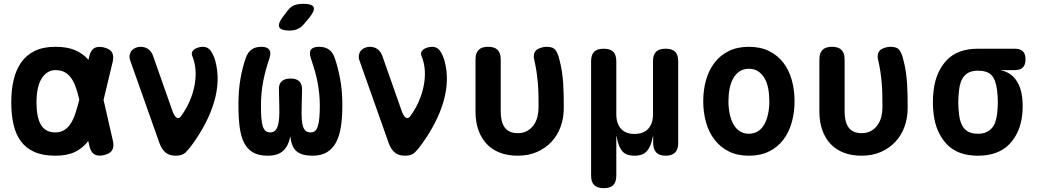

<svg xmlns="http://www.w3.org/2000/svg" viewBox="-20 -805 5440 1005"><path d="M571 -68Q578 -36 566.5 -18Q555 0 523.5 7Q492 14 473.5 2.5Q455 -9 448 -41L442 -67Q442 -66 441 -66Q414 -30 373 -10Q332 10 270 10Q204 10 159.5 -10Q115 -30 88.5 -66.5Q62 -103 50.5 -154.5Q39 -206 39 -270Q39 -334 51.5 -387Q64 -440 91 -478.5Q118 -517 162 -538.5Q206 -560 270 -560Q332 -560 373 -542.5Q414 -525 442 -493Q442 -492 443 -491L447 -509Q454 -541 472.5 -552.5Q491 -564 522.5 -557Q554 -550 565.5 -532Q577 -514 570 -482L522 -282ZM395 -283Q387 -320 377 -347Q366 -378 351.5 -398Q337 -418 317 -428Q297 -438 270 -438Q247 -438 228.5 -426Q210 -414 197 -392.5Q184 -371 177.5 -339.5Q171 -308 171 -270Q171 -232 176.5 -202.5Q182 -173 193.5 -153Q205 -133 224 -122.5Q243 -112 270 -112Q297 -112 317 -124.5Q337 -137 351.5 -160.5Q366 -184 376 -216Q386 -247 395 -283Z M815 -55 661 -490Q656 -506 659 -519Q662 -532 670 -541Q678 -550 690.5 -555Q703 -560 715 -560Q740 -560 756.5 -547.5Q773 -535 781 -513L882 -226Q892 -197 904 -189.5Q916 -182 926 -195Q953 -231 971 -271.5Q989 -312 997.5 -354Q1006 -396 1003.5 -436.5Q1001 -477 986 -513Q982 -524 985.5 -532.5Q989 -541 997.5 -547Q1006 -553 1018 -556.5Q1030 -560 1042 -560Q1067 -560 1081.5 -541Q1096 -522 1106 -490Q1121 -436 1119 -381Q1117 -326 1100.5 -270.5Q1084 -215 1055.5 -160Q1027 -105 988 -51Q969 -24 951.5 -7Q934 10 900 10Q866 10 846.5 -6.5Q827 -23 815 -55Z M1650 -560Q1682 -560 1702 -545.5Q1722 -531 1732 -502Q1748 -456 1760 -394Q1772 -332 1772 -254Q1772 -191 1764.5 -142Q1757 -93 1739 -59.5Q1721 -26 1691 -8Q1661 10 1615 10Q1560 10 1532.5 -13Q1505 -36 1500 -92Q1489 -39 1461 -14.5Q1433 10 1381 10Q1334 10 1304.5 -7Q1275 -24 1258 -57Q1241 -90 1234.5 -139.5Q1228 -189 1228 -254Q1228 -333 1239 -394.5Q1250 -456 1267 -503Q1277 -531 1296.5 -545.5Q1316 -560 1348 -560Q1378 -560 1389 -545.5Q1400 -531 1391 -502Q1379 -467 1370.5 -435Q1362 -403 1356.5 -373Q1351 -343 1348.5 -313.5Q1346 -284 1346 -251Q1346 -214 1348 -187.5Q1350 -161 1355.5 -144Q1361 -127 1370.5 -119.5Q1380 -112 1394 -112Q1409 -112 1418.5 -120Q1428 -128 1433.5 -144.5Q1439 -161 1441 -186Q1443 -211 1442 -246L1440 -333Q1438 -364 1454 -379Q1470 -394 1501 -394Q1532 -394 1547 -379Q1562 -364 1561 -333L1559 -243Q1558 -207 1559.5 -182Q1561 -157 1566.5 -141.5Q1572 -126 1581.5 -119Q1591 -112 1606 -112Q1620 -112 1629 -119.5Q1638 -127 1643.5 -144Q1649 -161 1651.5 -187.5Q1654 -214 1654 -251Q1654 -284 1651 -313.5Q1648 -343 1642.5 -373Q1637 -403 1628 -434Q1619 -465 1607 -501Q1597 -531 1608 -545.5Q1619 -560 1650 -560ZM1571 -679Q1556 -661 1537.5 -653Q1519 -645 1496 -645Q1451 -645 1442 -662.5Q1433 -680 1460 -716L1485 -749Q1502 -771 1521.5 -778Q1541 -785 1568 -785Q1614 -785 1621.5 -767.5Q1629 -750 1601 -715Z M2015 -55 1861 -490Q1856 -506 1859 -519Q1862 -532 1870 -541Q1878 -550 1890.5 -555Q1903 -560 1915 -560Q1940 -560 1956.5 -547.5Q1973 -535 1981 -513L2082 -226Q2092 -197 2104 -189.5Q2116 -182 2126 -195Q2153 -231 2171 -271.5Q2189 -312 2197.5 -354Q2206 -396 2203.5 -436.5Q2201 -477 2186 -513Q2182 -524 2185.5 -532.5Q2189 -541 2197.5 -547Q2206 -553 2218 -556.5Q2230 -560 2242 -560Q2267 -560 2281.5 -541Q2296 -522 2306 -490Q2321 -436 2319 -381Q2317 -326 2300.5 -270.5Q2284 -215 2255.5 -160Q2227 -105 2188 -51Q2169 -24 2151.5 -7Q2134 10 2100 10Q2066 10 2046.5 -6.5Q2027 -23 2015 -55Z M2469 -494Q2469 -527 2485 -543.5Q2501 -560 2535 -560Q2569 -560 2585 -543.5Q2601 -527 2601 -494V-221Q2601 -197 2605.5 -176.5Q2610 -156 2620 -140.5Q2630 -125 2647.5 -116.5Q2665 -108 2690 -108Q2719 -108 2740 -120Q2761 -132 2774 -151Q2787 -170 2793 -193.5Q2799 -217 2799 -241Q2799 -275 2798.5 -306.5Q2798 -338 2795.5 -368Q2793 -398 2788.5 -428.5Q2784 -459 2776 -494Q2775 -498 2774.5 -501.5Q2774 -505 2774 -509Q2774 -537 2796 -548.5Q2818 -560 2842 -560Q2876 -560 2888.5 -542Q2901 -524 2908 -494Q2917 -460 2921.5 -429Q2926 -398 2928 -367.5Q2930 -337 2930.5 -305.5Q2931 -274 2931 -240Q2931 -187 2914.5 -141.5Q2898 -96 2866.5 -62.5Q2835 -29 2790.5 -9.5Q2746 10 2690 10Q2637 10 2596 -6Q2555 -22 2527 -52Q2499 -82 2484 -124.5Q2469 -167 2469 -220Z M3140 180Q3107 180 3090.5 164Q3074 148 3074 114V-484Q3074 -518 3090 -534Q3106 -550 3140 -550Q3174 -550 3190 -534Q3206 -518 3206 -484V-207Q3206 -158 3230.5 -131Q3255 -104 3301 -104Q3348 -104 3373 -131Q3398 -158 3398 -207V-484Q3398 -518 3414 -534Q3430 -550 3464 -550Q3498 -550 3514 -534Q3530 -518 3530 -484V-56Q3530 -23 3513.5 -6.5Q3497 10 3464 10Q3432 10 3415.5 -6.5Q3399 -23 3399 -56V-85Q3399 -95 3398.5 -95Q3398 -95 3396 -85Q3388 -40 3367 -15Q3346 10 3301 10Q3256 10 3236 -15Q3216 -40 3209 -85Q3207 -95 3206.5 -95Q3206 -95 3206 -85V114Q3206 148 3190 164Q3174 180 3140 180Z M3900 10Q3839 10 3794.5 -12.5Q3750 -35 3720 -74Q3690 -113 3675.5 -165Q3661 -217 3661 -275Q3661 -334 3675.5 -385.5Q3690 -437 3719.5 -476Q3749 -515 3794 -537.5Q3839 -560 3900 -560Q3961 -560 4006 -537.5Q4051 -515 4080.5 -476.5Q4110 -438 4124.5 -386Q4139 -334 4139 -275Q4139 -217 4124.5 -165Q4110 -113 4080.5 -74Q4051 -35 4006 -12.5Q3961 10 3900 10ZM3900 -105Q3927 -105 3947.5 -118Q3968 -131 3981 -154.5Q3994 -178 4000.5 -209Q4007 -240 4007 -275Q4007 -311 4001 -342Q3995 -373 3981.5 -396Q3968 -419 3948 -432Q3928 -445 3900 -445Q3872 -445 3852 -432Q3832 -419 3818.5 -395.5Q3805 -372 3799 -341Q3793 -310 3793 -275Q3793 -240 3799.5 -209Q3806 -178 3819 -154.5Q3832 -131 3852.5 -118Q3873 -105 3900 -105Z M4269 -494Q4269 -527 4285 -543.5Q4301 -560 4335 -560Q4369 -560 4385 -543.5Q4401 -527 4401 -494V-221Q4401 -197 4405.5 -176.5Q4410 -156 4420 -140.5Q4430 -125 4447.5 -116.5Q4465 -108 4490 -108Q4519 -108 4540 -120Q4561 -132 4574 -151Q4587 -170 4593 -193.5Q4599 -217 4599 -241Q4599 -275 4598.5 -306.5Q4598 -338 4595.5 -368Q4593 -398 4588.5 -428.5Q4584 -459 4576 -494Q4575 -498 4574.5 -501.5Q4574 -505 4574 -509Q4574 -537 4596 -548.5Q4618 -560 4642 -560Q4676 -560 4688.5 -542Q4701 -524 4708 -494Q4717 -460 4721.5 -429Q4726 -398 4728 -367.5Q4730 -337 4730.5 -305.5Q4731 -274 4731 -240Q4731 -187 4714.5 -141.5Q4698 -96 4666.5 -62.5Q4635 -29 4590.5 -9.5Q4546 10 4490 10Q4437 10 4396 -6Q4355 -22 4327 -52Q4299 -82 4284 -124.5Q4269 -167 4269 -220Z M5292 -438H5216Q5269 -427 5297 -388Q5325 -349 5331 -291Q5333 -270 5333 -249Q5333 -228 5331 -207Q5321 -110 5263 -50Q5205 10 5099 10Q4993 10 4936 -50Q4879 -110 4867 -207Q4863 -239 4863 -270Q4863 -301 4867 -333Q4879 -431 4936 -490.5Q4993 -550 5099 -550H5292Q5320 -550 5334 -536.5Q5348 -523 5348 -494Q5348 -466 5334 -452Q5320 -438 5292 -438ZM5099 -105Q5123 -105 5140 -112Q5157 -119 5169.5 -132Q5182 -145 5189 -164Q5196 -183 5199 -207Q5203 -239 5203 -270Q5203 -301 5199 -333Q5192 -389 5169.5 -412Q5147 -435 5099 -435Q5052 -435 5028.5 -408.5Q5005 -382 5000 -333Q4996 -301 4996 -270Q4996 -239 5000 -207Q5005 -158 5028 -131.5Q5051 -105 5099 -105Z"/></svg>

Font: Maple Mono Normal NL
Style: Bold
Weight: 700
Monospace: yes
Designer: subframe7536
Version: Version 7.000